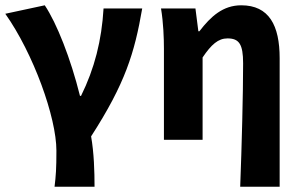

<svg xmlns="http://www.w3.org/2000/svg" viewBox="-21 -528 1136 725"><path d="M192 41C192 109 190 136 185 177H336C336 121 334 49 323 -13C452 -213 487 -328 516 -496H370C363 -376 336 -269 285 -166H281C246 -307 193 -441 148 -508L-1 -476C105 -326 192 -85 192 41Z M897 -289C897 -175 892 21 886 177H1035V-308C1035 -432 995 -508 890 -508C821 -508 775 -466 732 -410H728L717 -496H587C596 -442 598 -383 598 -344V0H744V-311C777 -360 803 -383 838 -383C882 -383 897 -361 897 -289Z"/></svg>

Font: Cambridge Sans Bold
Style: Regular
Weight: 700
Version: Version 2.020;PS 002.020;hotconv 1.0.88;makeotf.lib2.5.64775